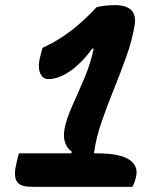

<svg xmlns="http://www.w3.org/2000/svg" viewBox="-20 -730 640 750"><path d="M54 -131H258L261 -137Q242 -150 234 -173.5Q226 -197 233 -231Q240 -267 262.5 -317Q285 -367 309.5 -424.5Q334 -482 346 -540H340Q323 -516 306 -498Q289 -480 270 -464Q215 -421 168 -421Q146 -421 136 -446.5Q126 -472 140 -521L146 -543Q181 -559 210.5 -577.5Q240 -596 268 -618Q294 -639 320 -664Q346 -689 356 -701Q367 -705 388 -707.5Q409 -710 429 -710Q518 -710 506 -632Q496 -572 473.5 -509Q451 -446 425 -382Q399 -318 377 -254.5Q355 -191 347 -131H357Q449 -131 485.5 -106Q522 -81 511 -38Q507 -18 497 0H116Q85 0 70.5 -4Q56 -8 48 -18Q39 -30 38.5 -49Q38 -68 44 -90Q46 -103 49 -113Q52 -123 54 -131Z"/></svg>

Font: Recursive Mn Csl St
Style: Bold Italic
Weight: 700
Italic angle: -15°
Monospace: yes
Version: Version 1.079;hotconv 1.0.112;makeotfexe 2.5.65598; ttfautoh